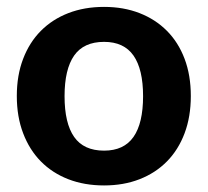

<svg xmlns="http://www.w3.org/2000/svg" viewBox="-20 -544 618 571"><path d="M289.5 -523.5Q347.5 -523.5 395 -505Q442.5 -486.5 476.5 -452.2Q510.5 -418 529 -369Q547.5 -320 547.5 -258.5Q547.5 -197 529 -147.8Q510.5 -98.5 476.5 -64Q442.5 -29.5 395 -11Q347.5 7.5 289.5 7.5Q231 7.5 183.2 -11Q135.5 -29.5 101.5 -64Q67.5 -98.5 48.8 -147.8Q30 -197 30 -258.5Q30 -320 48.8 -369Q67.5 -418 101.5 -452.2Q135.5 -486.5 183.2 -505Q231 -523.5 289.5 -523.5ZM289.5 -96Q348.5 -96 377 -136.8Q405.5 -177.5 405.5 -258Q405.5 -338 377 -378.8Q348.5 -419.5 289.5 -419.5Q229 -419.5 200.5 -378.8Q172 -338 172 -258Q172 -177.5 200.5 -136.8Q229 -96 289.5 -96Z"/></svg>

Font: Lato Heavy
Style: Regular
Weight: 800
Designer: Lukasz Dziedzic
Foundry: tyPoland Lukasz Dziedzic
Version: Version 2.007; 2014-02-27